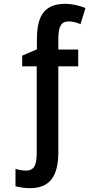

<svg xmlns="http://www.w3.org/2000/svg" viewBox="-20 -744 508 1004"><path d="M427 -702 401 -618Q366 -632 339 -632Q310 -632 297.5 -611Q285 -590 285 -540V-485H389V-397H285V53Q285 148 249 194Q213 240 137 240Q101 240 61 230V139Q90 148 116 148Q146 148 159 127.5Q172 107 172 57V-397H96V-453L173 -486V-538Q173 -638 209 -681Q245 -724 320 -724Q371 -724 427 -702Z"/></svg>

Font: Noto Sans Display Medium Narrow
Style: Regular
Weight: 500
Width: 4
Designer: Monotype Design team
Foundry: Monotype Imaging Inc.
Version: Version 1.000